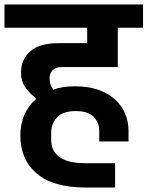

<svg xmlns="http://www.w3.org/2000/svg" viewBox="-40 -718 660 859"><path d="M344 121Q198 121 124.5 58.5Q51 -4 51 -112Q51 -163 69 -204Q87 -245 120 -274V-279Q91 -301 72.5 -328.5Q54 -356 54 -394Q54 -452 95.5 -488.5Q137 -525 224 -525H350V-594H-20V-698H600V-594H487V-418H238Q209 -418 195.5 -404Q182 -390 182 -370Q182 -353 185.5 -341Q189 -329 198 -317Q241 -332 296 -332Q353 -332 397.5 -317Q442 -302 472.5 -275Q503 -248 519 -211.5Q535 -175 535 -132V-85H404V-132Q404 -170 379 -195.5Q354 -221 299 -221Q242 -221 215.5 -193Q189 -165 189 -123V-92Q189 -70 197 -51Q205 -32 222.5 -18Q240 -4 268.5 4Q297 12 338 12H475V121H344Z"/></svg>

Font: IBM Plex Sans Devanagari
Style: Bold
Weight: 700
Designer: Mike Abbink, Paul van der Laan, Pieter van Rosmalen, Erin McLaughlin
Foundry: Bold Monday
Version: Version 1.1